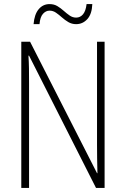

<svg xmlns="http://www.w3.org/2000/svg" viewBox="-20 -918 615 938"><path d="M491 0H449L122 -646H119Q121 -616 121.5 -584.5Q122 -553 122 -512V0H84V-714H127L454 -72H456Q455 -108 454.5 -146Q454 -184 454 -211V-714H491ZM144 -800Q148 -848 169 -873Q190 -898 222 -898Q244 -898 260.5 -888Q277 -878 291.5 -865Q306 -852 320.5 -842Q335 -832 352 -832Q372 -832 385.5 -848Q399 -864 403 -898H431Q429 -849 406.5 -824.5Q384 -800 352 -800Q331 -800 314 -810Q297 -820 282.5 -833Q268 -846 253.5 -856Q239 -866 222 -866Q204 -866 190 -850.5Q176 -835 173 -800Z"/></svg>

Font: Noto Sans Khmer UI Condensed ExtraLight
Style: Regular
Weight: 200
Width: 3
Designer: Danh Hong and the Monotype Design Team
Foundry: Monotype Imaging Inc.
Version: Version 2.002; ttfautohint (v1.8.4.7-5d5b)